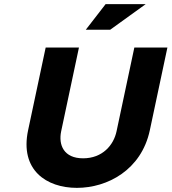

<svg xmlns="http://www.w3.org/2000/svg" viewBox="-20 -900 830 929"><path d="M201 -670 116 -270C75 -77 205 9 352 9C499 9 664 -77 705 -270L790 -670H630L544 -265C530 -198 476 -134 382 -134C289 -134 262 -198 276 -265L362 -670ZM395 -756H513L685 -880H491Z"/></svg>

Font: LT Wave Text Black Italic
Style: Regular
Weight: 900
Designer: Daniel Lyons
Version: Version 2.5 (Glyphs App)